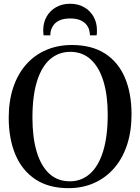

<svg xmlns="http://www.w3.org/2000/svg" viewBox="-20 -992 748 1024"><path d="M347.5 11.5Q240 12 168.5 -35.8Q97 -83.5 61.8 -168.2Q26.5 -253 26.5 -363.5Q26.5 -453.5 50.5 -525.2Q74.5 -597 119.2 -647.8Q164 -698.5 226 -725.2Q288 -752 363 -752Q470 -752 540.8 -706Q611.5 -660 646.5 -577Q681.5 -494 681.5 -382Q681.5 -292.5 657.8 -220Q634 -147.5 589.5 -96Q545 -44.5 483.8 -16.8Q422.5 11 347.5 11.5ZM352.5 -25Q414 -25 459.5 -65Q505 -105 529.8 -184.5Q554.5 -264 554.5 -382Q554.5 -482.5 532 -557.5Q509.5 -632.5 465 -674Q420.5 -715.5 355 -715.5Q293.5 -715.5 248 -676.8Q202.5 -638 177.8 -560Q153 -482 153 -363.5Q153 -259.5 175.5 -183.5Q198 -107.5 242.5 -66.2Q287 -25 352.5 -25ZM354 -972Q395.5 -972 427.8 -954Q460 -936 478.5 -904Q497 -872 497 -830.5Q497 -823 496.8 -817Q496.5 -811 495.5 -803.5H459.5Q459.5 -808 459.2 -813Q459 -818 457.5 -823Q454.5 -842.5 442.5 -858.5Q430.5 -874.5 408.8 -884Q387 -893.5 354 -893.5Q321 -893.5 299.2 -884Q277.5 -874.5 265.8 -858.5Q254 -842.5 250 -823Q249 -818 248.8 -813Q248.5 -808 248.5 -803.5H212.5Q211.5 -811 211 -817Q210.5 -823 210.5 -830.5Q210.5 -872 229 -904Q247.5 -936 279.8 -954Q312 -972 354 -972Z"/></svg>

Font: Merriweather 96pt Medium
Style: Regular
Weight: 500
Version: Version 2.100